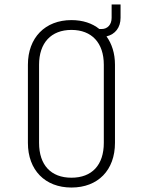

<svg xmlns="http://www.w3.org/2000/svg" viewBox="-20 -830 640 860"><path d="M300 10C419 10 495 -68 495 -190V-540C495 -591 481 -634 457 -667C496 -676 520 -707 520 -750V-810H480V-750C480 -720 462 -700 435 -700H425C393 -726 350 -740 300 -740C182 -740 105 -661 105 -540V-190C105 -68 182 10 300 10ZM300 -34C208 -34 155 -91 155 -190V-540C155 -638 209 -696 300 -696C391 -696 445 -638 445 -540V-190C445 -91 392 -34 300 -34Z"/></svg>

Font: JetBrains Mono Thin
Style: Regular
Weight: 100
Monospace: yes
Designer: Philipp Nurullin, Konstantin Bulenkov
Foundry: JetBrains
Version: Version 2.305